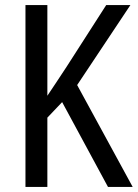

<svg xmlns="http://www.w3.org/2000/svg" viewBox="-20 -734 541 754"><path d="M501 0 283 -400 492 -714H397L241 -471C209 -422 184 -385 166 -358V-714H80V0H166V-272L224 -333L404 0Z"/></svg>

Font: Noto Sans Sinhala Condensed
Style: Regular
Weight: 400
Width: 3
Designer: Jelle Bosma - Monotype Design Team
Foundry: Monotype Imaging Inc.
Version: Version 2.006